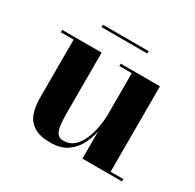

<svg xmlns="http://www.w3.org/2000/svg" viewBox="-131 -716 886 871"><g transform="rotate(30 312.0 -281.0)"><path d="M231.5 10Q175.5 10 144.8 -9.8Q114 -29.5 102 -63.5Q90 -97.5 90 -141V-447.5H23V-460H229.5V-148.5Q229.5 -106.5 233 -79.8Q236.5 -53 247 -40Q257.5 -27 278 -27Q310.5 -27 332.8 -46.8Q355 -66.5 368.5 -98Q382 -129.5 388.2 -166Q394.5 -202.5 394.5 -236.5L404 -238.5Q404 -202 397.5 -159.2Q391 -116.5 372.8 -78Q354.5 -39.5 320.5 -14.8Q286.5 10 231.5 10ZM394.5 0V-447.5H329.5V-460H535V-12.5H601.5V0ZM171 -560V-572.5H411V-560Z"/></g></svg>

Font: Bodoni Moda 18pt
Style: Bold
Weight: 700
Designer: Owen Earl
Foundry: indestructible type
Version: Version 2.004